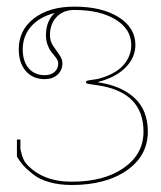

<svg xmlns="http://www.w3.org/2000/svg" viewBox="-20 -542 475 565"><path d="M141.1 -503.9Q96.2 -492.2 71.5 -464.1Q46.9 -436 46.9 -397Q46.9 -361.3 64.5 -341.1Q82 -320.8 111.3 -320.8Q130.4 -320.8 140.9 -330.6Q151.4 -340.3 151.4 -356Q151.4 -362.3 145.8 -370.6Q140.1 -378.9 133.3 -386.5Q126.5 -394 120.8 -408Q115.2 -421.9 115.2 -438.5Q115.2 -480 141.1 -503.9ZM198.7 -522.5Q279.8 -522.5 329.1 -491.5Q378.4 -460.4 378.4 -409.7Q378.4 -373 349.9 -343.8Q321.3 -314.5 268.6 -300.8V-299.8Q337.4 -289.6 376.2 -253.4Q415 -217.3 415 -154.8Q415 -84 353.5 -40.8Q292 2.4 190.9 2.4Q154.8 2.4 125.5 -5.9Q96.2 -14.2 77.4 -29.1Q58.6 -43.9 48.8 -54.9Q39.1 -65.9 30.3 -80.1Q29.8 -80.6 29.8 -82V-131.3H40V-108.9Q40 -99.6 44.9 -84.5Q49.8 -69.3 56.6 -61Q104 -7.3 190.9 -7.3Q286.1 -7.3 344.2 -47.9Q402.3 -88.4 402.3 -154.8Q402.3 -271 267.6 -291L241.7 -294.9Q232.9 -296.4 232.9 -299.3V-300.8Q232.9 -304.2 241.7 -305.7L267.6 -309.6Q317.9 -322.8 342 -349.1Q366.2 -375.5 366.2 -409.7Q366.2 -456.1 320.3 -484.4Q274.4 -512.7 198.7 -512.7Q166.5 -512.7 146.7 -492.2Q127 -471.7 127 -438.5Q127 -421.4 136.2 -407.2Q145.5 -393.1 154.5 -380.9Q163.6 -368.7 163.6 -356Q163.6 -335 148.9 -322Q134.3 -309.1 111.3 -309.1Q76.7 -309.1 55.9 -333Q35.2 -356.9 35.2 -397Q35.2 -453.6 80.1 -488Q125 -522.5 198.7 -522.5Z"/></svg>

Font: ZnikomitNo24
Style: Thin
Weight: 300
Designer: gluk
Foundry: gluk
Version: Version 0.55